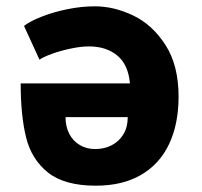

<svg xmlns="http://www.w3.org/2000/svg" viewBox="-20 -581 640 608"><path d="M545.5 -275Q545.5 -189 515.8 -125.5Q486 -62 427.2 -27.5Q368.5 7 283.5 7Q184.5 7 132.2 -34.5Q80 -76 62.8 -145.2Q45.5 -214.5 45.5 -317H391.5Q386 -377 351 -405.5Q316 -434 262.5 -434Q236 -434 204 -427.2Q172 -420.5 145 -410.8Q118 -401 105 -392L56 -499Q75.5 -514 111.8 -528.2Q148 -542.5 192.8 -551.8Q237.5 -561 280.5 -561Q341 -561 402 -531.8Q463 -502.5 504.2 -438.2Q545.5 -374 545.5 -275ZM281.5 -109Q310 -109 333.5 -121Q357 -133 370.8 -155.8Q384.5 -178.5 384.5 -210H187.5Q187.5 -180.5 199.2 -157.5Q211 -134.5 232.5 -121.8Q254 -109 281.5 -109Z"/></svg>

Font: JuliaMono Black
Style: Regular
Weight: 900
Monospace: yes
Designer: cormullion
Foundry: corm
Version: Version 0.054; ttfautohint (v1.8.4)